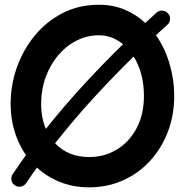

<svg xmlns="http://www.w3.org/2000/svg" viewBox="-20 -743 769 820"><path d="M43.9 48.8Q31.7 41 29.1 26.6Q26.4 12.2 34.2 1Q61.5 -39.6 90.8 -80.6Q59.6 -125.5 42.5 -180.9Q25.4 -236.3 25.4 -299.3Q25.4 -379.9 52.2 -455.6Q79.1 -531.2 128.9 -591.6Q178.7 -651.9 248 -687.3Q317.4 -722.7 402.3 -722.7Q462.9 -722.7 512.7 -701.7Q562.5 -680.7 600.6 -645Q624 -666.5 647.9 -688.5Q658.7 -698.2 673.3 -697.5Q688 -696.8 697.3 -686Q707 -675.8 706.3 -661.1Q705.6 -646.5 694.8 -637.2Q669.9 -614.7 646 -592.8Q684.6 -537.6 704.3 -470Q724.1 -402.3 724.1 -334Q724.1 -251.5 697 -180.4Q669.9 -109.4 620.8 -55.9Q571.8 -2.4 505.4 27.3Q439 57.1 360.4 57.1Q294.4 57.1 237.8 34.9Q181.2 12.7 137.7 -27.3Q113.8 5.9 91.8 39.1Q84 50.8 69.6 53.7Q55.2 56.6 43.9 48.8ZM155.8 -299.3Q155.8 -239.7 175.8 -192.4Q252.9 -289.1 336.4 -379.9Q419.9 -470.7 505.4 -554.2Q459 -592.3 402.3 -592.3Q351.6 -592.3 306.9 -569.6Q262.2 -546.9 228.3 -506.6Q194.3 -466.3 175 -413.3Q155.8 -360.4 155.8 -299.3ZM360.4 -72.3Q426.3 -72.3 479.2 -104.5Q532.2 -136.7 563.5 -195.6Q594.7 -254.4 594.7 -334Q594.7 -383.3 583.3 -425.8Q571.8 -468.3 550.8 -501.5Q463.4 -416 378.2 -323Q293 -230 215.3 -130.9Q271.5 -72.3 360.4 -72.3Z"/></svg>

Font: Mikhak-DS1-FD Bold
Style: Bold
Weight: 700
Designer: Amin Abedi
Version: Version 3.2